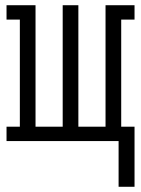

<svg xmlns="http://www.w3.org/2000/svg" viewBox="-20 -540 540 735"><path d="M434 175V0H5V-55H56V-465H5V-520H116V-55H220V-520H280V-55H384V-520H495V-465H444V-55H495V175Z"/></svg>

Font: Iosevka Curly Slab Light
Style: Regular
Weight: 300
Monospace: yes
Designer: Belleve Invis
Foundry: Belleve Invis
Version: Version 22.1.2; ttfautohint (v1.8.4)